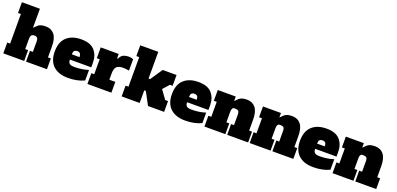

<svg xmlns="http://www.w3.org/2000/svg" viewBox="11 -1754 5677 2745"><g transform="rotate(20 2849.5 -382.0)"><path d="M408.2 -328.1Q408.2 -392.1 350.1 -392.1Q292 -392.1 292 -328.1V-164.1H335.9V0H18.1V-164.1H62V-613.8H18.1V-777.8H292V-487.8Q304.2 -500 340.3 -534.9Q376.5 -569.8 459.5 -569.8Q543 -569.8 590.6 -511.5Q638.2 -453.1 638.2 -328.1V-164.1H682.1V0H363.8V-164.1H408.2Z M1060.1 -328.1Q1060.1 -392.1 1002 -392.1Q943.8 -392.1 943.8 -328.1V-321.8H1060.1ZM1251 -36.1Q1147.5 14.2 1003.9 14.2Q859.9 14.2 779.8 -60.3Q699.7 -134.8 699.7 -278.3Q699.7 -422.4 779.5 -496.1Q859.4 -569.8 1000.5 -569.8Q1141.6 -569.8 1204.8 -496.8Q1268.1 -423.8 1268.1 -314V-242.2H943.8V-235.8Q943.8 -199.7 964.4 -181.9Q984.9 -164.1 1039.1 -164.1Q1153.3 -164.1 1251 -195.8Z M1697.8 -392.1Q1631.8 -392.1 1601.8 -362.5Q1571.8 -333 1571.8 -261.2V-164.1H1662.6V0H1297.9V-164.1H1341.8V-392.1H1297.9V-556.2H1571.8V-490.2L1581.5 -486.8Q1608.9 -543 1646.2 -556.4Q1683.6 -569.8 1719.7 -569.8Q1755.9 -569.8 1791 -556.2V-382.8Q1738.3 -392.1 1697.8 -392.1Z M2464.8 -164.1V0H2219.7L2116.7 -191.9H2092.8V0H1818.8V-164.1H1862.8V-613.8H1818.8V-777.8H2092.8V-372.1H2116.7L2240.7 -556.2H2451.7V-392.1H2410.6L2325.7 -296.9L2421.9 -164.1Z M2842.8 -328.1Q2842.8 -392.1 2784.7 -392.1Q2726.6 -392.1 2726.6 -328.1V-321.8H2842.8ZM3033.7 -36.1Q2930.2 14.2 2786.6 14.2Q2642.6 14.2 2562.5 -60.3Q2482.4 -134.8 2482.4 -278.3Q2482.4 -422.4 2562.3 -496.1Q2642.1 -569.8 2783.2 -569.8Q2924.3 -569.8 2987.5 -496.8Q3050.8 -423.8 3050.8 -314V-242.2H2726.6V-235.8Q2726.6 -199.7 2747.1 -181.9Q2767.6 -164.1 2821.8 -164.1Q2936 -164.1 3033.7 -195.8Z M3352.5 -328.1V-164.1H3396.5V0H3078.6V-164.1H3122.6V-392.1H3078.6V-556.2H3352.5V-487.8Q3364.7 -500 3400.9 -534.9Q3437 -569.8 3520 -569.8Q3603.5 -569.8 3651.1 -511.5Q3698.7 -453.1 3698.7 -328.1V-164.1H3742.7V0H3424.3V-164.1H3468.3V-328.1Q3468.3 -362.3 3453.9 -377.2Q3439.5 -392.1 3396 -392.1Q3352.5 -392.1 3352.5 -328.1Z M4040.5 -328.1V-164.1H4084.5V0H3766.6V-164.1H3810.5V-392.1H3766.6V-556.2H4040.5V-487.8Q4052.7 -500 4088.9 -534.9Q4125 -569.8 4208 -569.8Q4291.5 -569.8 4339.1 -511.5Q4386.7 -453.1 4386.7 -328.1V-164.1H4430.7V0H4112.3V-164.1H4156.2V-328.1Q4156.2 -362.3 4141.8 -377.2Q4127.4 -392.1 4084 -392.1Q4040.5 -392.1 4040.5 -328.1Z M4791.5 -328.1Q4791.5 -392.1 4733.4 -392.1Q4675.3 -392.1 4675.3 -328.1V-321.8H4791.5ZM4982.4 -36.1Q4878.9 14.2 4735.4 14.2Q4591.3 14.2 4511.2 -60.3Q4431.2 -134.8 4431.2 -278.3Q4431.2 -422.4 4511 -496.1Q4590.8 -569.8 4731.9 -569.8Q4873 -569.8 4936.3 -496.8Q4999.5 -423.8 4999.5 -314V-242.2H4675.3V-235.8Q4675.3 -199.7 4695.8 -181.9Q4716.3 -164.1 4770.5 -164.1Q4884.8 -164.1 4982.4 -195.8Z M5301.3 -328.1V-164.1H5345.2V0H5027.3V-164.1H5071.3V-392.1H5027.3V-556.2H5301.3V-487.8Q5313.5 -500 5349.6 -534.9Q5385.7 -569.8 5468.8 -569.8Q5552.2 -569.8 5599.9 -511.5Q5647.5 -453.1 5647.5 -328.1V-164.1H5691.4V0H5373V-164.1H5417V-328.1Q5417 -362.3 5402.6 -377.2Q5388.2 -392.1 5344.7 -392.1Q5301.3 -392.1 5301.3 -328.1Z"/></g></svg>

Font: AlfaSlabOne-Regular
Style: Regular
Weight: 400
Designer: JM Sole
Foundry: JM Sole
Version: Version 1.001